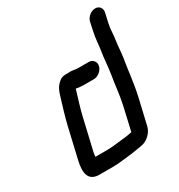

<svg xmlns="http://www.w3.org/2000/svg" viewBox="-184 -878 962 1031"><g transform="rotate(-30 297.0 -362.5)"><path d="M385 -523H321C301 -523 288 -528 269 -528C266 -527 262 -527 257 -527H242C227 -527 213 -522 202 -512C177 -491 168 -468 158 -433C143 -383 128 -337 115 -282L71 -93C55 -23 63 30 132 30H212C256 30 295 23 337 19C363 14 389 12 413 6C444 -2 476 -32 484 -67L521 -226C539 -305 544 -375 557 -450C562 -484 563 -517 568 -550C574 -586 572 -615 580 -651L593 -708C599 -733 584 -755 558 -755C532 -755 505 -733 499 -708L487 -652C478 -613 478 -580 472 -543C464 -497 463 -452 455 -404C445 -347 441 -288 427 -226L394 -82C370 -77 350 -74 325 -72C294 -69 267 -64 234 -64H162C161 -65 161 -66 161 -67C161 -71 162 -75 163 -80C163 -84 164 -88 165 -93L209 -282C221 -334 236 -378 250 -425C251 -428 251 -431 253 -434C264 -431 284 -429 299 -429H363C388 -429 415 -451 421 -476C427 -501 410 -523 385 -523Z"/></g></svg>

Font: Electronic
Style: ExBlkIt
Weight: 900
Version: Version 1.011